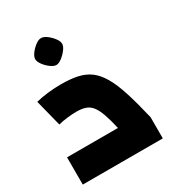

<svg xmlns="http://www.w3.org/2000/svg" viewBox="-177 -853 888 964"><g transform="rotate(-30 267.0 -371.0)"><path d="M20 0V-158H315Q303 -211 291 -245Q279 -279 264 -298.5Q249 -318 227.5 -325.5Q206 -333 176 -333Q149 -333 120.5 -329.5Q92 -326 69 -320L30 -474Q60 -482 99.5 -486.5Q139 -491 176 -491Q232 -491 272.5 -482Q313 -473 343 -450.5Q373 -428 397 -386.5Q421 -345 441.5 -280.5Q462 -216 484 -123V0ZM206 -586Q192 -586 173.5 -599.5Q155 -613 141.5 -631.5Q128 -650 128 -664Q128 -679 141.5 -697Q155 -715 173 -728.5Q191 -742 206 -742Q221 -742 239 -728.5Q257 -715 270.5 -697Q284 -679 284 -664Q284 -650 270 -631.5Q256 -613 238 -599.5Q220 -586 206 -586Z"/></g></svg>

Font: Changa
Style: Bold
Weight: 700
Designer: Eduardo Rodriguez Tunni
Foundry: Eduardo Rodriguez Tunni
Version: Version 3.002; ttfautohint (v1.8.2)